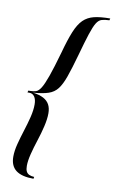

<svg xmlns="http://www.w3.org/2000/svg" viewBox="-89 -679 529 881"><g transform="rotate(10 176.0 -238.5)"><path d="M132.3 154.8Q77.4 154.8 50.4 134.3Q23.4 113.7 23.4 71Q23.4 43.5 31.9 10.9Q40.3 -21.8 51.2 -55.6Q62.1 -89.5 70.2 -122.2Q78.2 -154.8 78.2 -181.5Q78.2 -204.8 69.4 -217.7Q60.5 -230.6 45.2 -230.6H36.3L38.7 -239.5H47.6Q62.1 -239.5 73.8 -243.1Q85.5 -246.8 96.8 -264.5Q108.1 -282.3 122.6 -323Q137.1 -363.7 158.1 -437.9Q175 -500 190.7 -538.3Q206.5 -576.6 226.6 -596.4Q246.8 -616.1 276.6 -623.4Q306.5 -630.6 351.6 -630.6L349.2 -621.8Q327.4 -621 313.7 -616.9Q300 -612.9 289.5 -596Q279 -579 266.9 -541.9Q254.8 -504.8 236.3 -437.9Q218.5 -374.2 204.8 -335.5Q191.1 -296.8 175 -275.8Q158.9 -254.8 132.3 -246Q105.6 -237.1 61.3 -233.9Q91.9 -229.8 110.9 -219.8Q129.8 -209.7 138.7 -193.1Q147.6 -176.6 147.6 -152.4Q147.6 -125.8 139.5 -91.5Q131.5 -57.3 119.8 -21.8Q108.1 13.7 100 46Q91.9 78.2 91.9 101.6Q91.9 117.7 96.4 127Q100.8 136.3 110.1 140.7Q119.4 145.2 133.9 146Z"/></g></svg>

Font: Playfair 144pt SemiCondensed
Style: Italic
Weight: 400
Width: 4
Italic angle: -15.6°
Designer: Claus Eggers Sørensen
Foundry: Claus Eggers Sørensen
Version: Version 2.203